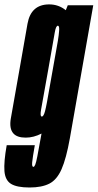

<svg xmlns="http://www.w3.org/2000/svg" viewBox="-76 -624 445 874"><path d="M58.5 229.5Q1 229.5 -25.8 213Q-52.5 196.5 -55.8 154.8Q-59 113 -45.5 37H82.5Q72.5 93.5 70.5 114.5Q68.5 135.5 76 135.5Q80.5 135.5 84.5 125.5Q88.5 115.5 94 87.5Q99.5 59.5 109 6L113 -16Q77 2.5 41 2.5Q2 2.5 -15 -16.5Q-35 -38.5 -26.5 -86Q-11 -174.5 11.5 -301Q33.5 -428 49.2 -516Q65 -604 148 -604Q190.5 -604 223.5 -577.5L232.5 -600H348.5L242 5.5Q225.5 98 204.2 146.2Q183 194.5 148.5 212Q114 229.5 58.5 229.5ZM187.5 -438.5Q192 -466.5 193 -482.5Q195 -504 189 -506.5Q188 -507 187.5 -507Q178.5 -507 173.2 -475.8Q168 -444.5 142.5 -301Q117 -156 111 -125Q106 -97 112.5 -94Q113.5 -93.5 114.5 -93.5Q122.5 -93.5 129 -118Q133 -133 138 -160Z"/></svg>

Font: Anybody UltraCondensed Regular
Style: Bold Italic
Weight: 700
Width: 1
Italic angle: -10°
Designer: Tyler Finck
Foundry: Etcetera Type Company
Version: Version 1.010; ttfautohint (v1.8.3) -l 8 -r 50 -G 200 -x 14 